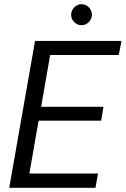

<svg xmlns="http://www.w3.org/2000/svg" viewBox="-20 -895 599 915"><path d="M24 0 147 -700H559L546 -633H219L176 -386H473L462 -320H164L120 -68H447L435 0ZM369 -775Q348 -775 333.5 -790Q319 -805 319 -825Q319 -845 334 -860Q349 -875 368 -875Q389 -875 403.5 -860Q418 -845 418 -825Q418 -805 403.5 -790Q389 -775 369 -775Z"/></svg>

Font: DM Sans 28pt
Style: Italic
Weight: 400
Italic angle: -10°
Version: Version 4.004;gftools[0.9.30]